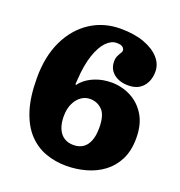

<svg xmlns="http://www.w3.org/2000/svg" viewBox="-137 -876 940 1002"><g transform="rotate(20 332.5 -375.0)"><path d="M413 -656Q413 -649.5 407 -640.5Q401 -631.5 395 -618.8Q389 -606 389 -588Q389 -545.5 420 -520.2Q451 -495 501 -495Q553 -495 581.5 -527.5Q610 -560 610 -611Q610 -652 580.2 -685.8Q550.5 -719.5 495.2 -739.8Q440 -760 364 -760Q271 -760 197.8 -712.5Q124.5 -665 82.2 -577.5Q40 -490 40 -370Q40 -263 63.8 -190Q87.5 -117 129 -73Q170.5 -29 224.5 -9.5Q278.5 10 339 10Q395.5 10 448.5 -4.8Q501.5 -19.5 543.5 -50.8Q585.5 -82 610.2 -131.2Q635 -180.5 635 -250Q635 -327.5 603.5 -378.5Q572 -429.5 521.8 -454.8Q471.5 -480 416 -480Q367.5 -480 326.2 -464Q285 -448 258.5 -421Q251 -413.5 248.2 -408.5Q245.5 -403.5 242 -405.5Q239.5 -407 240.5 -413Q241.5 -419 242 -432Q247 -515.5 266 -571.2Q285 -627 312.2 -655Q339.5 -683 369 -683Q394.5 -683 403.8 -674.5Q413 -666 413 -656ZM435 -235Q435 -190.5 423.2 -161.8Q411.5 -133 390 -119Q368.5 -105 339 -105Q291 -105 265.5 -138Q240 -171 240 -230Q240 -270 253.8 -299.5Q267.5 -329 290 -345Q312.5 -361 339 -361Q379.5 -361 407.2 -333.2Q435 -305.5 435 -235Z"/></g></svg>

Font: Besley Black
Style: Regular
Weight: 900
Designer: Owen Earl
Foundry: indestructible type*
Version: Version 2.001